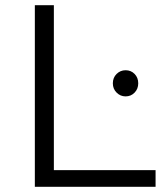

<svg xmlns="http://www.w3.org/2000/svg" viewBox="-20 -720 629 740"><path d="M114.3 0V-700H187.6V-64.3H579.6V0ZM464.1 -348.5Q443.9 -348.5 429.4 -363.1Q414.9 -377.6 414.9 -398.9Q414.9 -420.7 429.4 -435Q443.9 -449.3 464.1 -449.3Q484.8 -449.3 498.8 -435Q512.8 -420.7 512.8 -398.9Q512.8 -377.6 498.8 -363.1Q484.8 -348.5 464.1 -348.5Z"/></svg>

Font: Montserrat Alternates Thin
Style: Regular
Weight: 100
Designer: Julieta Ulanovsky
Foundry: Julieta Ulanovsky
Version: Version 9.000